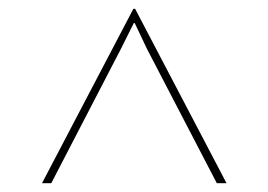

<svg xmlns="http://www.w3.org/2000/svg" viewBox="-20 -830 608 435"><path d="M286.1 -810.1 493.2 -415H471.2L313 -719.2L285.2 -777.8H283.2L253.9 -719.2L96.2 -415H75.2L282.2 -810.1Z"/></svg>

Font: Sinkin Sans 100 Thin
Style: Regular
Weight: 100
Designer: Keith Bates
Foundry: K-Type
Version: Sinkin Sans (version 1.0)  by Keith Bates   •   © 2014   www